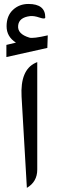

<svg xmlns="http://www.w3.org/2000/svg" viewBox="-20 -933 282 956"><path d="M156.2 -619.8 165.5 -623.8V-88.6Q165.5 -27.9 113.8 2.4L87.4 -452Q80.1 -584.3 156.2 -619.8ZM59.4 -720.8Q12.8 -750.3 12.8 -802.3Q12.8 -854.3 44.4 -883.8Q76 -913.3 121.5 -913.3Q205.4 -913.3 205.4 -846.6Q205.4 -835.7 176.9 -845.5Q150 -854.9 129.8 -852.8Q73.9 -846.1 70.3 -805.2Q66.1 -763.8 126.2 -745.7Q144.3 -740 217.8 -757L215.7 -694.4L11.8 -648.9V-709.4Z"/></svg>

Font: Gandom WOL
Style: WOL
Weight: 400
Foundry: DejaVu fonts team - Redesigned by Saber Rastikerdar - Based on Samim Font
Version: Version 0.8